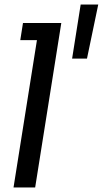

<svg xmlns="http://www.w3.org/2000/svg" viewBox="-20 -832 456 852"><path d="M136 0H40L156 -730H252ZM240 -654H70L82 -730H252ZM366 -572H300L338 -812H416Z"/></svg>

Font: Sora Variable Italic
Style: Regular
Weight: 400
Designer: Jonathan Barnbrook, Julián Moncada
Foundry: Barnbrook Fonts
Version: Version 2.000